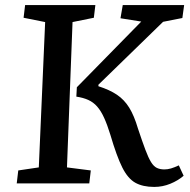

<svg xmlns="http://www.w3.org/2000/svg" viewBox="-20 -723 749 757"><path d="M588 14Q543 14 513.5 -2.5Q484 -19 462 -63Q440 -107 415 -192Q403 -231 390.5 -258.5Q378 -286 363 -303Q348 -320 328 -329Q308 -338 281 -342L283 -379L537 -638L455 -651L464 -703H706L699 -652L623 -637L368 -389V-383Q412 -369 441 -349.5Q470 -330 489.5 -298.5Q509 -267 524 -216Q541 -165 553 -133Q565 -101 575.5 -84Q586 -67 598.5 -61Q611 -55 628 -55Q641 -55 654.5 -59Q668 -63 685 -71L704 -30Q682 -11 651.5 1.5Q621 14 588 14ZM46 0 52 -51 133 -63 158 -636 73 -653 79 -703H356L350 -653L266 -636L244 -63L338 -51L332 0Z"/></svg>

Font: Literata 18pt Medium
Style: Italic
Weight: 500
Italic angle: -2°
Designer: Latin by Veronika Burian and Jose Scaglione. Greek by Irene Vlachou. Cyrillic by Vera Evstafieva
Foundry: TypeTogether
Version: Version 3.103;gftools[0.9.29]